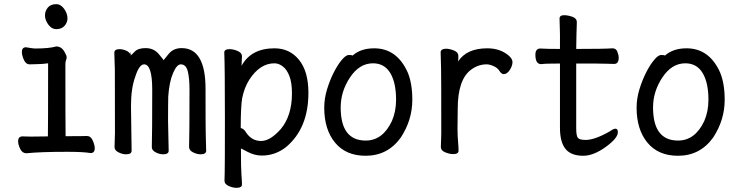

<svg xmlns="http://www.w3.org/2000/svg" viewBox="-20 -724 3540 922"><path d="M107 12Q87 12 77 -9Q67 -30 67 -45Q67 -69 88 -69L128 -68L210 -69Q211 -110 211 -420Q181 -416 158 -416Q135 -416 123 -415Q104 -415 94.5 -437Q85 -459 85 -474Q85 -497 105 -497Q139 -491 148 -491Q216 -491 250 -501Q278 -501 293 -469Q300 -457 300 -449Q300 -441 297 -434.5Q294 -428 294 -416Q294 -129 295 -70Q384 -70 397 -71Q416 -71 425.5 -49Q435 -27 435 -12Q435 11 415 11Q380 5 304 5Q172 5 107 12ZM250 -584Q228 -584 212 -606Q196 -628 196 -650Q196 -671 209.5 -687.5Q223 -704 250 -704Q272 -704 288 -681.5Q304 -659 304 -636Q304 -616 290 -600Q276 -584 250 -584Z M585 17Q568 17 549 7.5Q530 -2 530 -18L532 -83Q532 -369 531.5 -390.5Q531 -412 530 -436.5Q529 -461 529 -471Q529 -488 555 -488Q571 -488 590 -479Q602 -472 606 -463V-462Q606 -460 607 -459Q608 -456 608 -453V-459Q612 -460 627 -476Q643 -493 679 -493Q718 -493 741.5 -465.5Q765 -438 765 -435Q766 -435 789 -464Q812 -493 852 -493Q967 -493 967 -297.5Q967 -102 968 -81Q970 -23 970 0Q970 17 943 17Q926 17 907 7.5Q888 -2 888 -18Q890 -82 890 -293Q890 -350 881.5 -382.5Q873 -415 848 -415Q829 -415 811 -373Q793 -331 788 -262Q787 -228 787 -142L790 0Q790 17 763 17Q746 17 727.5 7.5Q709 -2 709 -18Q711 -82 711 -293Q711 -415 672 -415Q648 -415 629 -354Q609 -299 609 -215Q609 -165 612 0Q612 17 585 17ZM607 -459Q607 -461 606 -463Q606 -467 609 -475L608 -459Z M1115 178Q1098 178 1078 169Q1058 160 1058 144Q1058 132 1059 106Q1060 80 1060 -157Q1060 -403 1057 -472Q1057 -488 1083 -488Q1101 -488 1121.5 -479Q1142 -470 1142 -454Q1142 -448 1141 -432Q1140 -420 1140 -408Q1186 -492 1298 -492Q1371 -492 1416 -436.5Q1461 -381 1461 -278Q1461 -108 1354 -18Q1302 23 1237 23Q1203 23 1169.5 5.5Q1136 -12 1137 -11Q1137 87 1139.5 116Q1142 145 1142 162Q1142 178 1115 178ZM1234 -47Q1278 -47 1329 -105Q1382 -169 1382 -276Q1382 -328 1369.5 -359.5Q1357 -391 1337.5 -405.5Q1318 -420 1298 -420Q1228 -420 1177 -341Q1153 -303 1143 -253Q1136 -213 1136 -109Q1150 -107 1161 -89Q1188 -47 1234 -47Z M1736 24Q1641 24 1589 -39Q1537 -102 1537 -207Q1537 -251 1550.5 -295Q1564 -339 1582.5 -375.5Q1601 -412 1621 -436Q1641 -460 1655 -460Q1671 -460 1673 -457Q1712 -492 1777 -492Q1886 -492 1938 -376Q1960 -323 1960 -245Q1960 -148 1905 -64Q1842 24 1736 24ZM1736 -49Q1818 -49 1862 -143Q1882 -189 1882 -245Q1882 -327 1854 -373.5Q1826 -420 1771 -420Q1706 -420 1661 -352.5Q1616 -285 1616 -208Q1616 -49 1736 -49Z M2156 16Q2139 16 2118 7.5Q2097 -1 2097 -18L2099 -81Q2099 -378 2098 -398Q2096 -454 2096 -474Q2098 -490 2122 -490Q2139 -490 2160 -481.5Q2181 -473 2181 -456Q2181 -436 2180 -429Q2221 -492 2320 -492Q2382 -492 2423 -457Q2441 -441 2441 -426Q2441 -408 2428 -388Q2415 -368 2399 -368Q2389 -368 2380 -381Q2370 -398 2350.5 -406.5Q2331 -415 2317 -415Q2277 -415 2243 -390Q2178 -343 2178 -201Q2177 -163 2177 -106Q2177 -75 2179.5 -46Q2182 -17 2182 0Q2182 16 2156 16Z M2781 24Q2722 24 2695.5 -9Q2669 -42 2669 -110V-419Q2597 -419 2579 -416Q2551 -416 2551 -461Q2551 -491 2575 -491Q2605 -489 2669 -489V-559Q2667 -615 2667 -635Q2667 -651 2689 -651Q2707 -651 2728.5 -643.5Q2750 -636 2750 -617Q2748 -563 2747 -489Q2883 -489 2922 -492Q2938 -492 2944.5 -476Q2951 -460 2951 -446Q2951 -417 2929 -417Q2909 -417 2890 -418Q2871 -419 2747 -419V-108Q2747 -72 2755 -62Q2763 -52 2792 -52Q2836 -52 2908 -93Q2926 -106 2935 -106Q2947 -106 2947 -89Q2947 -61 2891 -20Q2831 24 2781 24Z M3236 24Q3141 24 3089 -39Q3037 -102 3037 -207Q3037 -251 3050.5 -295Q3064 -339 3082.5 -375.5Q3101 -412 3121 -436Q3141 -460 3155 -460Q3171 -460 3173 -457Q3212 -492 3277 -492Q3386 -492 3438 -376Q3460 -323 3460 -245Q3460 -148 3405 -64Q3342 24 3236 24ZM3236 -49Q3318 -49 3362 -143Q3382 -189 3382 -245Q3382 -327 3354 -373.5Q3326 -420 3271 -420Q3206 -420 3161 -352.5Q3116 -285 3116 -208Q3116 -49 3236 -49Z"/></svg>

Font: LXGW WenKai Mono TC
Style: Bold
Weight: 700
Designer: LXGW / Fontworks Inc.
Foundry: LXGW / Fontworks Inc.
Version: Version 1.330